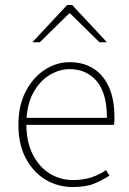

<svg xmlns="http://www.w3.org/2000/svg" viewBox="-20 -740 518 772"><path d="M272 12Q212 12 162.5 -18Q113 -48 83.5 -104Q54 -160 54 -238Q54 -316 83.5 -372.5Q113 -429 160 -459.5Q207 -490 260 -490Q315 -490 355.5 -464.5Q396 -439 418 -390Q440 -341 440 -270Q440 -263 440 -255Q440 -247 438 -238H70V-266H410Q410 -365 369 -413.5Q328 -462 260 -462Q218 -462 178 -437.5Q138 -413 112 -363.5Q86 -314 86 -240Q86 -172 110.5 -121.5Q135 -71 178 -43.5Q221 -16 274 -16Q315 -16 348 -27Q381 -38 406 -56L420 -34Q393 -16 359.5 -2Q326 12 272 12ZM110 -570 250 -720H270L410 -570H380L262 -686H258L140 -570Z"/></svg>

Font: Mada ExtraLight
Style: Regular
Weight: 250
Designer: Khaled Hosny
Version: Version 1.5